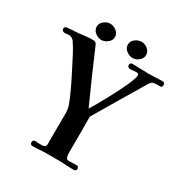

<svg xmlns="http://www.w3.org/2000/svg" viewBox="-202 -1025 1108 1174"><g transform="rotate(30 352.5 -438.0)"><path d="M705 -718Q705 -736 689 -736Q665 -736 641 -734.5Q617 -733 593 -733Q564 -733 535 -734.5Q506 -736 477 -736Q459 -736 459 -720Q459 -701 481 -701Q491 -701 500.5 -702.5Q510 -704 520 -704Q528 -704 533.5 -701.5Q539 -699 539 -690Q539 -676 526 -643.5Q513 -611 492.5 -569.5Q472 -528 449.5 -486.5Q427 -445 408 -412Q389 -379 380 -365Q340 -454 300.5 -543Q261 -632 223 -722Q218 -733 212.5 -737.5Q207 -742 195 -742Q169 -742 142.5 -739Q116 -736 90 -733Q72 -732 54 -731Q36 -730 18 -728Q1 -726 1 -710Q1 -702 7.5 -697Q14 -692 22 -692Q30 -692 38 -693.5Q46 -695 53 -695Q63 -695 73.5 -688.5Q84 -682 89 -674Q110 -643 128.5 -608Q147 -573 164 -539Q185 -498 205.5 -457Q226 -416 244 -374Q256 -347 264.5 -322.5Q273 -298 273 -267L272 -84Q272 -69 272.5 -56Q273 -43 266.5 -35.5Q260 -28 239 -28Q229 -28 219 -29Q209 -30 198 -30Q180 -30 180 -12Q180 5 199 5Q211 5 223 4.5Q235 4 247 3Q276 1 305.5 1Q335 1 365 1Q396 1 427 3Q458 5 489 5Q495 5 500.5 0.5Q506 -4 506 -11Q506 -18 501.5 -23.5Q497 -29 489 -29Q476 -29 462.5 -28Q449 -27 435 -27Q419 -27 415 -41.5Q411 -56 411 -69Q411 -133 411.5 -197.5Q412 -262 411 -326Q462 -412 513 -498.5Q564 -585 616 -671Q619 -677 626.5 -686Q634 -695 640 -697Q646 -700 655 -700.5Q664 -701 671 -701Q682 -701 693.5 -701.5Q705 -702 705 -718ZM301 -824Q301 -849 280 -865Q259 -881 236 -881Q214 -881 193 -865Q172 -849 172 -824Q172 -800 193 -783.5Q214 -767 236 -767Q259 -767 280 -783.5Q301 -800 301 -824ZM521 -824Q521 -849 500.5 -865Q480 -881 457 -881Q434 -881 413 -865Q392 -849 392 -824Q392 -800 413 -783.5Q434 -767 457 -767Q480 -767 500.5 -783.5Q521 -800 521 -824Z"/></g></svg>

Font: UoqMunThenKhung
Style: Regular
Weight: 400
Designer: Font-Kai, 金井和夫, 宇文滿月
Foundry: Kazuo Kanai, Moonlit Owen
Version: Version 1.197